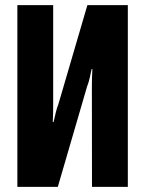

<svg xmlns="http://www.w3.org/2000/svg" viewBox="-20 -731 568 751"><path d="M480 0V-710.9H321.8L208 -322.3Q202.6 -309.6 198 -290Q193.4 -270.5 189.5 -253.9H186.5Q187.5 -267.1 187.7 -290Q188 -313 188 -325.2V-710.9H47.9V0H206.1L320.3 -391.6Q326.7 -407.7 331.1 -427Q335.4 -446.3 338.4 -460.9H341.3Q340.3 -445.8 339.8 -425Q339.4 -404.3 339.4 -388.7L339.8 0Z"/></svg>

Font: Roboto Flex
Style: wght 700 wdth 25 opsz 34 GRAD 0.00 slnt 0.00 XTRA 468 XOPQ 96 YOPQ 79 YTLC 514 YTUC 712 YTAS 750 YTDE -203.00 YTFI 738
Weight: 700
Width: 1
Designer: Berlow after Robertson
Foundry: Google
Version: Version 3.100